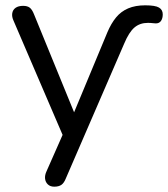

<svg xmlns="http://www.w3.org/2000/svg" viewBox="-20 -515 632 722"><path d="M184 187Q169 187 160 178.5Q151 170 149.5 157Q148 144 155 129L223 -25V10L31 -437Q24 -452 26 -465Q28 -478 38.5 -485.5Q49 -493 67 -493Q83 -493 92 -486Q101 -479 108 -461L272 -60H245L384 -394Q398 -427 416.5 -449.5Q435 -472 462 -483.5Q489 -495 526 -495Q564 -495 578 -486.5Q592 -478 592 -461Q592 -446 585.5 -436.5Q579 -427 566 -427Q561 -427 553.5 -428Q546 -429 536 -429Q506 -429 485.5 -411.5Q465 -394 447 -351L228 155Q221 173 211 180Q201 187 184 187Z"/></svg>

Font: Nunito ExtraLight
Style: Regular
Weight: 400
Version: Version 3.602